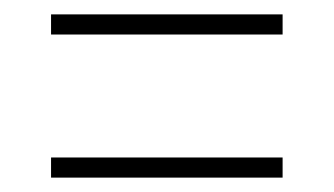

<svg xmlns="http://www.w3.org/2000/svg" viewBox="-20 -491 465 267"><path d="M51 -443V-471H373V-443ZM51 -244V-272H373V-244Z"/></svg>

Font: Noto Serif Thai ExtraCondensed Thin
Style: Regular
Weight: 100
Width: 2
Designer: Monotype Design Team
Foundry: Monotype Imaging Inc.
Version: Version 2.001; ttfautohint (v1.8.4.7-5d5b)